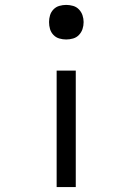

<svg xmlns="http://www.w3.org/2000/svg" viewBox="-20 -548 540 783"><path d="M250 -387Q236 -387 222 -391Q208 -395 198 -405.5Q188 -416 184 -429.5Q180 -443 180 -458Q180 -472 184 -485.5Q188 -499 198 -509.5Q208 -520 222 -524Q236 -528 250 -528Q264 -528 278 -524Q292 -520 302 -509.5Q312 -499 316.5 -485.5Q321 -472 321 -458Q321 -443 316.5 -429.5Q312 -416 302 -405.5Q292 -395 278 -391Q264 -387 250 -387ZM211 215V-260H289V215Z"/></svg>

Font: Iosevka SS18
Style: Regular
Weight: 400
Monospace: yes
Designer: Belleve Invis
Foundry: Belleve Invis
Version: Version 25.1.1; ttfautohint (v1.8.4)